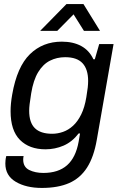

<svg xmlns="http://www.w3.org/2000/svg" viewBox="-20 -743 596 945"><path d="M185.8 182Q108.5 182 57.4 151.7Q6.3 121.4 6.3 62Q6.3 55.5 7.1 46.3Q7.8 37.1 10.8 25H96.2Q94.2 34.2 94.2 42.4Q94.2 78.9 123.6 93.6Q153.1 108.2 193.5 108.2Q267.2 108.2 310.2 70.2Q353.2 32.1 367.1 -46.1Q369.1 -57.4 370.8 -67.7Q372.5 -78 373.9 -86.2H367Q335.2 -44.6 292.9 -26.3Q250.6 -8.1 203.7 -8.1Q124.3 -8.1 78.2 -54.4Q32.1 -100.7 32.1 -195.9Q32.1 -214.3 34 -234.5Q36 -254.6 40 -277.6Q63.9 -414.6 127.3 -476.3Q190.6 -538 284.1 -538Q340 -538 379.6 -516.6Q419.2 -495.2 439.7 -451.4H446.7L468.2 -526H538.9L456.5 -55.4Q441.9 29.5 408.5 81.7Q375.1 133.9 320.4 158Q265.6 182 185.8 182ZM236.9 -84.6Q263.6 -84.6 290.2 -93.9Q316.8 -103.2 339.6 -124.1Q362.5 -145 379.6 -179.7Q396.7 -214.3 405 -265Q409.9 -294.5 411.9 -312.4Q413.8 -330.4 413.8 -344.6Q413.8 -401.8 386.4 -431.7Q359 -461.5 300.8 -461.5Q259.8 -461.5 225.9 -444.3Q191.9 -427.2 168.1 -388.2Q144.2 -349.2 133.5 -283.5Q128.1 -249.6 125.9 -231.2Q123.6 -212.7 123.6 -197.8Q123.6 -139.9 151.5 -112.3Q179.4 -84.6 236.9 -84.6ZM177.6 -591 307.2 -723H390.8L472.3 -591H393.2L325 -699.6H369L261.8 -591Z"/></svg>

Font: Archivo Variable SemiBold
Style: Italic
Weight: 600
Italic angle: -10°
Designer: Hector Gatti
Foundry: Omnibus-Type
Version: Version 2.001